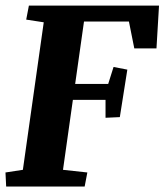

<svg xmlns="http://www.w3.org/2000/svg" viewBox="-22 -681 601 701"><path d="M83.5 -660.6H558.6L549.3 -504.4H468.3L448.7 -602.5H284.7L252.4 -374.5H373L392.6 -436.5L442.9 -426.8L415.5 -253.4L363.3 -251V-316.4H244.1L208 -61L296.9 -51.3L287.1 0H0.5L-2 -51.3L61.5 -61L137.7 -599.6L73.7 -609.4Z"/></svg>

Font: Noticia Text
Style: Bold Italic
Weight: 700
Italic angle: -8°
Designer: JM Sole
Foundry: JM Sole
Version: Version 1.003